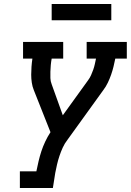

<svg xmlns="http://www.w3.org/2000/svg" viewBox="-20 -946 658 966"><path d="M80 0V-84H163Q168 -109 174 -134.5Q180 -160 188 -184.5Q196 -209 207.5 -233.5Q219 -258 234 -281L150 -493Q143 -510 140 -530Q137 -550 137 -570Q137 -590 138.5 -610.5Q140 -631 143 -651H96V-735H298V-651H240Q237 -635 235.5 -618.5Q234 -602 233.5 -585.5Q233 -569 233.5 -553Q234 -537 240 -522L296 -366L423 -542Q432 -554 438 -567.5Q444 -581 449 -595Q454 -609 457 -623Q460 -637 463 -651H416V-735H618V-651H560Q556 -631 551 -610.5Q546 -590 539 -570Q532 -550 522.5 -530Q513 -510 500 -493L319 -242Q305 -224 295.5 -203Q286 -182 279 -161Q272 -140 267 -118.5Q262 -97 258 -76L246 0ZM540 -844H240V-926H540Z"/></svg>

Font: Iosevka Curly Slab MdExObl
Style: Regular
Weight: 500
Width: 7
Italic angle: -9°
Monospace: yes
Designer: Belleve Invis
Foundry: Belleve Invis
Version: Version 11.1.0; ttfautohint (v1.8.3)